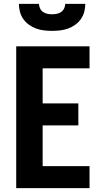

<svg xmlns="http://www.w3.org/2000/svg" viewBox="-20 -975 540 995"><path d="M64 0V-735H444V-621H201V-439H386V-325H201V-114H444V0ZM250 -815Q229 -815 208 -817.5Q187 -820 167.5 -827Q148 -834 130.5 -846.5Q113 -859 101 -876Q89 -893 83.5 -913.5Q78 -934 78 -955H182Q182 -943 187.5 -931.5Q193 -920 203 -913Q213 -906 225.5 -903.5Q238 -901 250 -901Q262 -901 274.5 -903.5Q287 -906 297 -913Q307 -920 312.5 -931.5Q318 -943 318 -955H422Q422 -934 416.5 -913.5Q411 -893 399 -876Q387 -859 369.5 -846.5Q352 -834 332.5 -827Q313 -820 292 -817.5Q271 -815 250 -815Z"/></svg>

Font: Iosevka Heavy
Style: Regular
Weight: 900
Monospace: yes
Designer: Belleve Invis
Foundry: Belleve Invis
Version: Version 32.5.0; ttfautohint (v1.8.4)